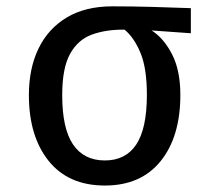

<svg xmlns="http://www.w3.org/2000/svg" viewBox="-20 -567 655 600"><path d="M330.8 -547.2Q389.7 -547.2 457.2 -545.4Q524.6 -543.6 576.4 -541.5V-463.1L453.8 -471.8Q492.3 -447.2 517.9 -396.9Q543.6 -346.7 543.6 -270.3Q543.6 -140 482.1 -63.6Q420.5 12.8 307.7 12.8Q193.8 12.8 132.1 -64.1Q70.3 -141 70.3 -269.7Q70.3 -353.3 100.5 -415.6Q130.8 -477.9 189 -512.6Q247.2 -547.2 330.8 -547.2ZM174.4 -269.7Q174.4 -165.6 208.2 -115.6Q242.1 -65.6 307.7 -65.6Q372.8 -65.6 405.9 -115.6Q439 -165.6 439 -270.8Q439 -353.3 419.2 -401.3Q399.5 -449.2 369.2 -474.4Q311.3 -474.9 267.4 -459Q223.6 -443.1 199 -398.7Q174.4 -354.4 174.4 -269.7Z"/></svg>

Font: Fira Code Retina
Style: Regular
Weight: 450
Monospace: yes
Designer: Carrois Corporate, Edenspiekermann AG, Nikita Prokopov
Foundry: Carrois Corporate, Edenspiekermann AG, Nikita Prokopov
Version: Version 6.002